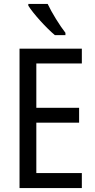

<svg xmlns="http://www.w3.org/2000/svg" viewBox="-20 -963 488 983"><path d="M224 -943H125V-934C150 -893 219 -818 261 -783H315V-795C286 -832 245 -898 224 -943ZM399 0V-77H166V-335H385V-411H166V-638H399V-714H80V0Z"/></svg>

Font: Noto Sans Khmer Condensed
Style: Regular
Weight: 400
Width: 3
Designer: Danh Hong and the Monotype Design Team
Foundry: Monotype Imaging Inc.
Version: Version 2.004